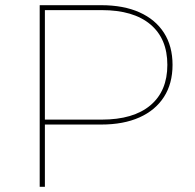

<svg xmlns="http://www.w3.org/2000/svg" viewBox="-20 -720 750 740"><path d="M133 -700H370Q456 -700 517.5 -672.5Q579 -645 612 -593.5Q645 -542 645 -470Q645 -398 612 -346.5Q579 -295 517.5 -267.5Q456 -240 370 -240H144L153 -249V0H133ZM144 -259H372Q494 -259 559.5 -314Q625 -369 625 -470Q625 -571 559.5 -626Q494 -681 372 -681H144L153 -689V-251Z"/></svg>

Font: Montserrat
Style: Regular
Weight: 400
Designer: Julieta Ulanovsky
Foundry: Julieta Ulanovsky
Version: Version 8.000